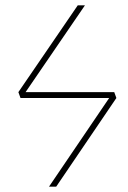

<svg xmlns="http://www.w3.org/2000/svg" viewBox="-20 -701 482 721"><path d="M417 -333 191 0H164L390 -333H57L49 -355L272 -681H299L76 -355H409Z"/></svg>

Font: FiraGO Thin
Style: Italic
Weight: 100
Italic angle: -8°
Designer: bBox Type GmbH
Foundry: bBox Type GmbH
Version: Version 1.001